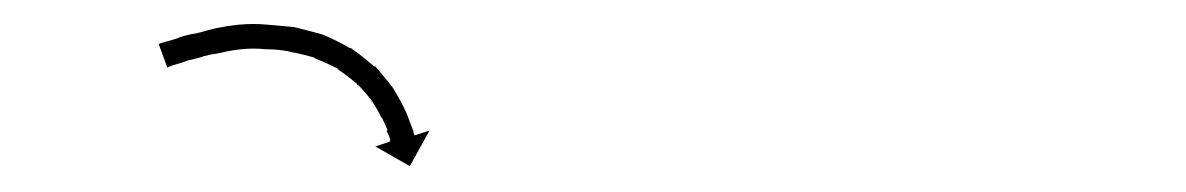

<svg xmlns="http://www.w3.org/2000/svg" viewBox="-20 -610 964 156"><path d="M111 -575Q111 -575 111 -575Q111 -575 111 -575Q111 -575 111 -575Q111 -575 111 -575Q114 -576 118 -577Q118 -577 118 -577Q118 -577 118 -577Q118 -577 118 -577Q118 -577 118 -577Q122 -578 127 -580Q127 -580 127 -580Q127 -580 127 -580Q127 -580 127 -580Q127 -580 127 -580Q133 -582 140 -583Q140 -583 140 -583Q140 -583 140 -583Q140 -583 140 -583Q140 -583 140 -583Q147 -585 155 -587Q155 -587 155 -587Q155 -587 155 -587Q155 -587 155 -587Q155 -587 155 -587Q165 -589 174 -590Q174 -590 174 -590Q174 -590 174 -590Q174 -590 174.5 -590Q175 -590 175 -590Q185 -591 197 -590Q197 -590 197 -590Q197 -590 197 -590Q197 -590 197 -590Q197 -590 197 -590Q208 -589 219 -588Q219 -588 219 -588Q219 -588 219 -588Q219 -588 219 -588Q219 -588 219 -588Q231 -585 242 -582Q242 -582 242 -582Q242 -582 242 -582Q242 -582 242 -582Q242 -582 242 -582Q254 -577 264 -571Q264 -571 264.5 -571Q265 -571 265 -571Q265 -571 265 -571Q265 -571 265 -571Q275 -564 284 -556Q284 -556 284 -556Q284 -556 284 -556Q284 -556 284.5 -556Q285 -556 285 -556Q292 -548 299 -539Q299 -539 299 -539Q299 -539 299 -539Q299 -539 299 -539Q299 -539 299 -539Q304 -531 308 -523Q308 -523 308 -523Q308 -523 308 -523Q308 -523 308 -523Q308 -523 308 -523Q311 -517 313 -511Q313 -511 313 -511Q313 -511 313 -511Q313 -511 313 -511Q313 -511 313 -511Q315 -506 316 -503Q316 -503 316 -503Q316 -503 316 -503Q316 -503 316 -503Q316 -503 316 -503Q316 -501 317 -500L329 -504L313 -475L285 -491L297 -495Q297 -496 297 -497Q297 -497 297 -497Q297 -497 297 -497Q297 -497 297 -497Q297 -497 297 -497Q296 -500 294 -504Q294 -504 294 -504Q294 -504 294 -504Q294 -504 294.5 -504Q295 -504 295 -504Q293 -509 290 -515Q290 -515 290 -514.5Q290 -514 290 -514Q290 -514 290 -514Q290 -514 290 -514Q287 -521 282 -528Q282 -528 282 -528Q282 -528 282 -527Q282 -527 282.5 -527Q283 -527 283 -527Q277 -535 270 -542Q270 -542 270 -541.5Q270 -541 270 -541Q271 -541 271 -541Q271 -541 271 -541Q263 -548 254 -554Q254 -554 254 -554Q254 -554 254 -554Q254 -554 254.5 -554Q255 -554 255 -554Q245 -559 235 -563Q235 -563 235 -563Q235 -563 235 -563Q235 -563 235.5 -563Q236 -563 236 -563Q226 -566 215 -568Q215 -568 215 -568Q215 -568 215 -568Q215 -568 215.5 -568Q216 -568 216 -568Q206 -570 196 -570Q196 -570 196 -570Q196 -570 196 -570Q196 -570 196 -570Q196 -570 196 -570Q186 -571 176 -570Q176 -570 176 -570Q176 -570 176 -570Q176 -570 176 -570Q176 -570 176 -570Q167 -569 159 -567Q159 -567 159 -567Q159 -567 159 -567Q159 -567 159 -567Q159 -567 159 -567Q152 -566 144 -564Q144 -564 144.5 -564Q145 -564 145 -564Q145 -564 145 -564Q145 -564 145 -564Q138 -562 133 -561Q133 -561 133 -561Q133 -561 133 -561Q133 -561 133 -561Q133 -561 133 -561Q128 -559 124 -558Q124 -558 124 -558Q124 -558 124 -558Q124 -558 124 -558Q124 -558 124 -558Q120 -557 118 -556Q118 -556 118 -556Q118 -556 118 -556Q118 -556 118 -556Q118 -556 118 -556Q117 -556 116 -555L109 -574Q110 -575 111 -575Z"/></svg>

Font: FRB American Cursive Just Arrows Black
Style: Bold Italic
Weight: 900
Italic angle: -25°
Version: Version 2.0;Modular Font Editor K font №1